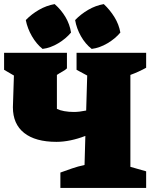

<svg xmlns="http://www.w3.org/2000/svg" viewBox="-31 -918 745 938"><path d="M264 0V-75Q292 -85 320.5 -95Q349 -105 382 -112L386 -254Q350 -240 314 -232.5Q278 -225 245 -225Q142 -225 87 -268.5Q32 -312 32 -394L37 -549L-11 -577V-660H296V-584Q288 -576 275 -569Q262 -562 247 -552V-386Q261 -379 283 -375Q305 -371 330 -371Q356 -371 390 -378L395 -549L343 -577V-660H683V-587Q647 -567 606 -552V-103L683 -81V0ZM236 -898Q268 -870 289 -834.5Q310 -799 316 -759Q291 -729 253.5 -706.5Q216 -684 177 -679Q147 -703 125 -741Q103 -779 95 -820Q123 -849 159.5 -870Q196 -891 236 -898ZM476 -898Q506 -870 528 -834.5Q550 -799 557 -759Q532 -729 494 -706.5Q456 -684 417 -679Q386 -703 364.5 -741Q343 -779 336 -820Q364 -849 400 -870Q436 -891 476 -898Z"/></svg>

Font: Piazzolla SC Black
Style: Regular
Weight: 900
Designer: Juan Pablo del Peral
Foundry: Huerta Tipografica
Version: Version 1.330